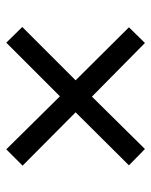

<svg xmlns="http://www.w3.org/2000/svg" viewBox="45 -659 482 612"><g transform="rotate(-90 286.0 -353.0)"><path d="M456 -574 506 -523 336 -353 505 -183 455 -132 284 -301 117 -132 65 -183 234 -353 64 -522 116 -574 285 -403Z"/></g></svg>

Font: Noto Sans Vithkuqi
Style: Regular
Weight: 400
Version: Version 1.001